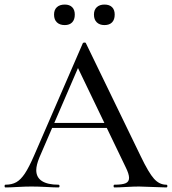

<svg xmlns="http://www.w3.org/2000/svg" viewBox="-25 -822 754 842"><path d="M199 -283H471L478 -261H187ZM704 0Q685 0 645 -2Q603 -4 585 -4Q562 -4 528 -2Q494 0 477 0Q473 0 473 -6Q473 -12 477 -12Q511 -12 526 -18.5Q541 -25 541 -42Q541 -59 526 -89L311 -536L343 -584L148 -132Q134 -98 134 -76Q134 -44 159 -28Q184 -12 231 -12Q236 -12 236 -6Q236 0 231 0Q213 0 179 -2Q141 -4 113 -4Q87 -4 51 -2Q19 0 -1 0Q-5 0 -5 -6Q-5 -12 -1 -12Q27 -12 46.5 -23Q66 -34 84 -61Q102 -88 125 -141L338 -632Q339 -635 345 -635.5Q351 -636 352 -632L592 -137Q627 -64 650.5 -38Q674 -12 704 -12Q709 -12 709 -6Q709 0 704 0ZM212 -758Q212 -779 224.5 -790.5Q237 -802 259 -802Q280 -802 291.5 -790.5Q303 -779 303 -758Q303 -736 291.5 -724Q280 -712 259 -712Q237 -712 224.5 -724Q212 -736 212 -758ZM387 -758Q387 -779 399.5 -790.5Q412 -802 433 -802Q455 -802 466.5 -790.5Q478 -779 478 -758Q478 -736 466.5 -724Q455 -712 433 -712Q412 -712 399.5 -724Q387 -736 387 -758Z"/></svg>

Font: Cormorant Garamond Medium
Style: Regular
Weight: 500
Designer: Christian Thalmann (Catharsis Fonts)
Foundry: Catharsis Fonts
Version: Version 4.000